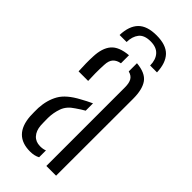

<svg xmlns="http://www.w3.org/2000/svg" viewBox="-244 -800 851 851"><g transform="rotate(45 181.0 -374.5)"><path d="M49.5 -397.5Q48 -422 47.8 -445.2Q47.5 -468.5 48.5 -489Q50.5 -544 74.8 -572.5Q99 -601 157 -606V-555.5Q135.5 -552 123 -538.8Q110.5 -525.5 109.5 -498Q108 -472.5 108.2 -443.2Q108.5 -414 109.5 -397.5ZM245 0V-492.5Q245 -519.5 236.5 -534.2Q228 -549 207 -554.5V-606Q263.5 -601 285 -571.2Q306.5 -541.5 306.5 -482L306 0ZM38.5 -105Q38 -118.5 37.8 -130.5Q37.5 -142.5 38 -157Q41 -208.5 62.8 -246.8Q84.5 -285 145 -317Q156 -323 168.8 -329.8Q181.5 -336.5 195 -342.5V-296.5Q186 -291.5 176.2 -285.2Q166.5 -279 155 -271Q122 -250 111 -219.5Q100 -189 99.5 -156Q99.5 -142 99.8 -130.2Q100 -118.5 100.5 -109Q103 -78 119.5 -60Q136 -42 164 -42Q182 -42 195 -47.5V-4.5Q176 6 148.5 6Q46.5 6 38.5 -105ZM181.5 -755Q122 -755 94 -726.2Q66 -697.5 64 -640H108Q108.5 -674.5 125.2 -696Q142 -717.5 181.5 -717.5Q218 -717.5 236.5 -697Q255 -676.5 255.5 -640H298.5Q296.5 -697 268.8 -726Q241 -755 181.5 -755Z"/></g></svg>

Font: Big Shoulders Stencil Text Light
Style: Regular
Weight: 300
Designer: Patric King
Foundry: XO Type Co
Version: Version 1.000